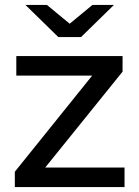

<svg xmlns="http://www.w3.org/2000/svg" viewBox="-20 -757 561 777"><path d="M40 0H484V-79H163L476 -467V-530H46V-451H353L40 -62ZM216 -607H308L441 -737H354L262 -661L170 -737H83Z"/></svg>

Font: Chess Sans Medium
Style: Regular
Weight: 500
Designer: Wolf Bōese
Foundry: Wolf Bōese
Version: Version 7.223;Glyphs 3.3 (3306)